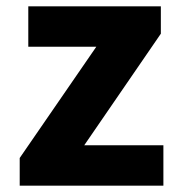

<svg xmlns="http://www.w3.org/2000/svg" viewBox="-20 -584 562 604"><path d="M42 0V-87L283 -437H69V-564H486V-478L245 -127H494V0Z"/></svg>

Font: Noto Sans HK Thin ExtraBold
Style: Regular
Weight: 800
Version: Version 2.004-H2;hotconv 1.0.118;makeotfexe 2.5.65603